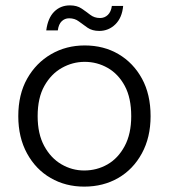

<svg xmlns="http://www.w3.org/2000/svg" viewBox="-20 -682 629 714"><path d="M293 12Q224 12 168.5 -20Q113 -52 80.5 -111.5Q48 -171 48 -250Q48 -331 81 -389.5Q114 -448 170 -480.5Q226 -513 295 -513Q366 -513 421 -480.5Q476 -448 508 -389.5Q540 -331 540 -250Q540 -171 507.5 -111.5Q475 -52 419.5 -20Q364 12 293 12ZM293 -48Q340 -48 379.5 -70.5Q419 -93 443.5 -138.5Q468 -184 468 -250Q468 -318 444 -362.5Q420 -407 380.5 -429.5Q341 -452 295 -452Q250 -452 210 -429.5Q170 -407 145 -362.5Q120 -318 120 -250Q120 -184 144.5 -139Q169 -94 208.5 -71Q248 -48 293 -48ZM349 -567Q323 -567 305.5 -579Q288 -591 273 -602.5Q258 -614 237 -614Q221 -614 209.5 -603Q198 -592 195 -569H152Q158 -615 181.5 -638.5Q205 -662 240 -662Q266 -662 283 -650.5Q300 -639 315.5 -627Q331 -615 352 -615Q369 -615 381 -626.5Q393 -638 396 -660H438Q434 -616 409 -591.5Q384 -567 349 -567Z"/></svg>

Font: DM Sans 18pt Light
Style: Regular
Weight: 300
Designer: Colophon Foundry, Jonny Pinhorn
Foundry: Colophon Foundry
Version: Version 4.004;gftools[0.9.30]